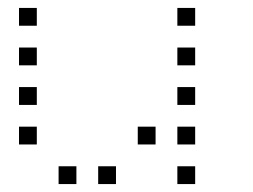

<svg xmlns="http://www.w3.org/2000/svg" viewBox="-20 -493 640 485"><path d="M29 -473Q28 -473 28 -473Q28 -473 28 -472V-429Q28 -428 28 -428Q28 -428 29 -428H72Q73 -428 73 -428Q73 -428 73 -429V-472Q73 -473 73 -473Q73 -473 72 -473ZM429 -473Q428 -473 428 -473Q428 -473 428 -472V-429Q428 -428 428 -428Q428 -428 429 -428H472Q473 -428 473 -428Q473 -428 473 -429V-472Q473 -473 473 -473Q473 -473 472 -473ZM29 -373Q28 -373 28 -373Q28 -373 28 -372V-329Q28 -328 28 -328Q28 -328 29 -328H72Q73 -328 73 -328Q73 -328 73 -329V-372Q73 -373 73 -373Q73 -373 72 -373ZM429 -373Q428 -373 428 -373Q428 -373 428 -372V-329Q428 -328 428 -328Q428 -328 429 -328H472Q473 -328 473 -328Q473 -328 473 -329V-372Q473 -373 473 -373Q473 -373 472 -373ZM29 -273Q28 -273 28 -273Q28 -273 28 -272V-229Q28 -228 28 -228Q28 -228 29 -228H72Q73 -228 73 -228Q73 -228 73 -229V-272Q73 -273 73 -273Q73 -273 72 -273ZM429 -273Q428 -273 428 -273Q428 -273 428 -272V-229Q428 -228 428 -228Q428 -228 429 -228H472Q473 -228 473 -228Q473 -228 473 -229V-272Q473 -273 473 -273Q473 -273 472 -273ZM29 -173Q28 -173 28 -173Q28 -173 28 -172V-129Q28 -128 28 -128Q28 -128 29 -128H72Q73 -128 73 -128Q73 -128 73 -129V-172Q73 -173 73 -173Q73 -173 72 -173ZM329 -173Q328 -173 328 -173Q328 -173 328 -172V-129Q328 -128 328 -128Q328 -128 329 -128H372Q373 -128 373 -128Q373 -128 373 -129V-172Q373 -173 373 -173Q373 -173 372 -173ZM429 -173Q428 -173 428 -173Q428 -173 428 -172V-129Q428 -128 428 -128Q428 -128 429 -128H472Q473 -128 473 -128Q473 -128 473 -129V-172Q473 -173 473 -173Q473 -173 472 -173ZM129 -73Q128 -73 128 -73Q128 -73 128 -72V-29Q128 -28 128 -28Q128 -28 129 -28H172Q173 -28 173 -28Q173 -28 173 -29V-72Q173 -73 173 -73Q173 -73 172 -73ZM229 -73Q228 -73 228 -73Q228 -73 228 -72V-29Q228 -28 228 -28Q228 -28 229 -28H272Q273 -28 273 -28Q273 -28 273 -29V-72Q273 -73 273 -73Q273 -73 272 -73ZM429 -73Q428 -73 428 -73Q428 -73 428 -72V-29Q428 -28 428 -28Q428 -28 429 -28H472Q473 -28 473 -28Q473 -28 473 -29V-72Q473 -73 473 -73Q473 -73 472 -73Z"/></svg>

Font: Doto Light
Style: Regular
Weight: 300
Monospace: yes
Version: Version 1.000